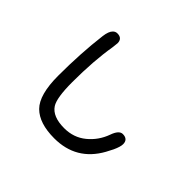

<svg xmlns="http://www.w3.org/2000/svg" viewBox="-180 -1043 1359 1359"><g transform="rotate(45 500.0 -363.0)"><path d="M293.5 -783.7Q318.4 -783.7 330.8 -771.2Q343.3 -758.8 343.3 -735.4V-734.9L338.4 -690.4Q311 -527.8 311 -313.5Q311 -156.7 343.3 -106.4Q384.8 -42.5 501 -42.5Q595.7 -42.5 664.1 -98.6Q732.9 -154.8 763.7 -240.2Q787.1 -307.1 824.2 -307.1Q850.6 -307.1 863.8 -293.9Q876.5 -281.2 876.5 -257.8Q876.5 -231.9 855 -185.1Q844.2 -162.1 828.1 -133.3Q721.7 58.1 502 58.1Q351.6 58.1 280 -13.4Q208.5 -85 208.5 -275.4Q208.5 -501.5 232.9 -696.8Q239.7 -749.5 260.7 -770Q274.4 -783.7 293.5 -783.7Z"/></g></svg>

Font: YuPearl-Medium
Style: Medium
Weight: 500
Designer: Max Yao
Foundry: Max-Everyday
Version: Version 1.011; ttfautohint (v1.8.3)